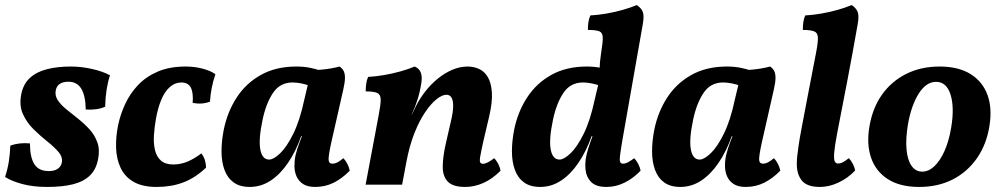

<svg xmlns="http://www.w3.org/2000/svg" viewBox="-20 -730 3962 759"><path d="M259.6 -467Q301.8 -467 344.7 -457.2Q387.5 -447.4 414.7 -432.4Q397.2 -377.7 395.7 -308.2Q378.9 -300.6 359.1 -298.1Q339.3 -295.5 319 -297.1Q318 -351.9 301.3 -379.4Q284.5 -406.9 250.5 -406.9Q229.9 -406.9 217 -398.8Q204.1 -390.7 200.6 -373.7Q196.1 -352.7 208.2 -334.3Q220.2 -315.8 242.1 -298.1Q263.9 -280.3 288.2 -261.1Q312.5 -241.9 333.4 -219.2Q354.2 -196.5 364.7 -167.5Q375.3 -138.6 367.8 -101.1Q360.3 -60.4 335.6 -36.4Q311 -12.4 269.3 -1.7Q227.6 9 166.2 9Q110.8 9 68.3 -2.5Q25.7 -13.9 0 -30.5Q10.1 -61 14.9 -91.6Q19.7 -122.3 20.7 -154.1Q55.2 -167.2 98.5 -163.1Q98 -111 115 -82.4Q132 -53.7 172.7 -53.7Q195.9 -53.7 208.5 -62.9Q221.1 -72 224 -85.8Q229 -108.2 211.7 -128.6Q194.4 -149 166.8 -171Q139.2 -192.9 112.6 -219.1Q86 -245.3 70.7 -278.8Q55.4 -312.3 63.9 -356.8Q71.9 -397.6 97.8 -421.6Q123.6 -445.7 165.1 -456.3Q206.5 -467 259.6 -467Z M599.5 9Q542.5 9 507.6 -11.5Q472.7 -31.9 456.5 -67.1Q440.2 -102.3 438.9 -145.8Q437.5 -189.3 447 -235.4Q455.9 -278.2 475.1 -319.4Q494.3 -360.6 525.9 -393.9Q557.6 -427.3 603.9 -447.1Q650.3 -467 714.5 -467Q749.3 -467 780.9 -458.6Q812.4 -450.3 831.5 -436.7Q822.5 -410.2 817 -382.4Q811.5 -354.7 810.1 -328.2Q779.6 -316.1 741.7 -323.2Q744.7 -363.8 734.3 -383.8Q723.9 -403.9 696.9 -403.9Q671.3 -403.9 651.2 -385.9Q631.1 -368 617.6 -335.8Q604.1 -303.5 596.6 -261Q590.5 -227.4 588.5 -194.9Q586.5 -162.4 592.8 -136.3Q599.1 -110.1 616.4 -95Q633.7 -79.8 665.2 -79.8Q696.3 -79.8 724.8 -92.7Q753.3 -105.6 775.8 -123.7Q785.3 -111.4 789.6 -98.2Q793.8 -84.9 794.7 -67.5Q751.5 -26.5 704.3 -8.8Q657.1 9 599.5 9Z M1322.3 -467Q1332.5 -460.3 1338.1 -450.2Q1343.6 -440.1 1343.7 -422.7Q1343.8 -405.3 1336.9 -375.2L1289.5 -166.3Q1278 -113.4 1279 -98.2Q1280 -83 1294.4 -83Q1303.8 -83 1313.5 -87.9Q1323.1 -92.8 1337.4 -104.6Q1345.9 -96.1 1353.1 -82.3Q1360.2 -68.5 1362.7 -55.3Q1333.5 -25.3 1299.8 -8.1Q1266.1 9 1225.8 9Q1195.7 9 1178.1 -2.6Q1160.4 -14.3 1152.2 -32.9Q1144.1 -51.6 1144 -73.6Q1143.8 -95.6 1148.3 -116.2Q1151.2 -128.8 1155.6 -142.7Q1160 -156.6 1165.7 -171.3Q1171.4 -186 1177 -199.8L1210.4 -368.5L1171.6 -451.7Q1214.2 -451.3 1252.1 -454.8Q1289.9 -458.3 1322.3 -467ZM1247.7 -450.3 1204.1 -390.1Q1191.2 -396.5 1171.6 -400.2Q1152.1 -404 1136.3 -404Q1086.8 -404 1059.1 -362.5Q1031.4 -321 1018 -256.4Q1001.6 -179.2 1009 -139.2Q1016.5 -99.2 1043.9 -99.2Q1061.4 -99.2 1087.4 -123.9Q1113.4 -148.6 1139.5 -201.3Q1165.5 -254 1182.9 -336L1201.9 -416L1239.5 -409L1190.8 -191.3H1170.5Q1149.4 -131.4 1118.4 -86Q1087.5 -40.6 1049.5 -15.8Q1011.6 9 967.5 9Q927.9 9 903.4 -9Q878.8 -27 867.3 -58.8Q855.7 -90.5 855.7 -131.5Q855.7 -172.6 864.6 -217.7Q879 -287.9 915.5 -344.2Q951.9 -400.6 1011.3 -433.8Q1070.7 -467 1151.4 -467Q1179.9 -467 1204.9 -462.2Q1229.9 -457.4 1247.7 -450.3Z M1425.3 0 1477.2 -275.9Q1485.1 -317.1 1484.9 -336.8Q1484.6 -356.6 1471.1 -362.6Q1457.6 -368.7 1425.6 -368.7Q1425.6 -383.3 1427.7 -398.8Q1429.7 -414.3 1435.3 -426Q1464.4 -427.5 1497.9 -433.2Q1531.5 -438.9 1563.4 -447.9Q1595.4 -456.9 1619.3 -467Q1637.4 -459.4 1643.5 -442.9Q1649.5 -426.3 1645.6 -402Q1639.7 -364.7 1630.9 -337.3Q1622.2 -309.8 1608 -278L1586.2 -88.2L1569.6 0ZM1828.3 -467Q1853.2 -467 1874.3 -457.2Q1895.5 -447.3 1908.7 -424.8Q1922 -402.2 1924.5 -364.2Q1926.9 -326.2 1914 -270.8L1890.2 -169.2Q1881.3 -128.9 1878.3 -110.7Q1875.3 -92.5 1878.6 -87.5Q1881.9 -82.5 1889.3 -82.5Q1897.7 -82.5 1909.3 -88.6Q1920.8 -94.7 1933.3 -104.6Q1942.4 -96.1 1949.5 -82.3Q1956.6 -68.5 1958.6 -54.9Q1925.6 -21.9 1890.3 -6.5Q1855 9 1819.1 9Q1769.7 9 1749.6 -12.6Q1729.6 -34.2 1730.2 -73Q1730.8 -111.9 1742.3 -162.4L1763.1 -253.2Q1771.4 -288.6 1771.4 -311.2Q1771.5 -333.7 1764.7 -344.5Q1758 -355.4 1744.9 -355.4Q1728 -355.4 1705.9 -337.9Q1683.8 -320.5 1660.7 -286.5Q1637.6 -252.6 1617.9 -202.8Q1598.3 -153 1586.2 -88.2L1582.9 -223.7L1624.6 -311Q1639.2 -340.2 1661 -368.2Q1682.8 -396.3 1709.9 -418.5Q1736.9 -440.7 1767.3 -453.8Q1797.6 -467 1828.3 -467Z M2377.7 9Q2336.4 9 2317.2 -10.2Q2298 -29.4 2294.9 -57.8Q2291.8 -86.3 2297.7 -113.2Q2300.2 -125.8 2304.9 -141.5Q2309.6 -157.3 2315.6 -173.8Q2321.6 -190.4 2327.2 -204.2L2356.5 -395Q2349.3 -419 2350 -452.1Q2350.7 -485.3 2356.1 -519.4Q2363.1 -561.6 2362.8 -581.1Q2362.5 -600.5 2349.6 -606.1Q2336.6 -611.7 2304.1 -611.7Q2303.6 -625.9 2305.9 -641.3Q2308.2 -656.8 2313.7 -669Q2342.8 -670.5 2376.3 -676.2Q2409.9 -681.9 2441.6 -690.9Q2473.4 -699.9 2497.3 -710Q2515.4 -698.2 2521.2 -682.4Q2526.9 -666.7 2520.9 -633.5L2441 -179.6Q2433.6 -136 2431.1 -115.5Q2428.6 -94.9 2431.9 -88.9Q2435.1 -83 2442.6 -83Q2451.5 -83 2461.3 -87.9Q2471.2 -92.8 2487.1 -104.6Q2495.6 -96.1 2502.8 -82.3Q2509.9 -68.5 2512.4 -55.3Q2484.2 -25.8 2449.8 -8.4Q2415.4 9 2377.7 9ZM2395.7 -450.3 2352.1 -390.1Q2339.2 -396.5 2319.6 -400.2Q2300.1 -404 2284.3 -404Q2234.8 -404 2207.1 -362.5Q2179.4 -321 2166 -256.4Q2149.6 -179.2 2157 -139.2Q2164.5 -99.2 2191.9 -99.2Q2209.4 -99.2 2235.4 -123.9Q2261.4 -148.6 2287.5 -201.3Q2313.5 -254 2330.9 -336L2349.9 -416L2387.5 -409L2338.8 -191.3H2318.5Q2297.4 -131.4 2266.4 -86Q2235.5 -40.6 2197.5 -15.8Q2159.6 9 2115.5 9Q2075.9 9 2051.4 -9Q2026.8 -27 2015.3 -58.8Q2003.7 -90.5 2003.7 -131.5Q2003.7 -172.6 2012.6 -217.7Q2027 -287.9 2063.5 -344.2Q2099.9 -400.6 2159.3 -433.8Q2218.7 -467 2299.4 -467Q2327.9 -467 2352.9 -462.2Q2377.9 -457.4 2395.7 -450.3Z M3024.3 -467Q3034.5 -460.3 3040.1 -450.2Q3045.6 -440.1 3045.7 -422.7Q3045.8 -405.3 3038.9 -375.2L2991.5 -166.3Q2980 -113.4 2981 -98.2Q2982 -83 2996.4 -83Q3005.8 -83 3015.5 -87.9Q3025.1 -92.8 3039.4 -104.6Q3047.9 -96.1 3055.1 -82.3Q3062.2 -68.5 3064.7 -55.3Q3035.5 -25.3 3001.8 -8.1Q2968.1 9 2927.8 9Q2897.7 9 2880.1 -2.6Q2862.4 -14.3 2854.2 -32.9Q2846.1 -51.6 2846 -73.6Q2845.8 -95.6 2850.3 -116.2Q2853.2 -128.8 2857.6 -142.7Q2862 -156.6 2867.7 -171.3Q2873.4 -186 2879 -199.8L2912.4 -368.5L2873.6 -451.7Q2916.2 -451.3 2954.1 -454.8Q2991.9 -458.3 3024.3 -467ZM2949.7 -450.3 2906.1 -390.1Q2893.2 -396.5 2873.6 -400.2Q2854.1 -404 2838.3 -404Q2788.8 -404 2761.1 -362.5Q2733.4 -321 2720 -256.4Q2703.6 -179.2 2711 -139.2Q2718.5 -99.2 2745.9 -99.2Q2763.4 -99.2 2789.4 -123.9Q2815.4 -148.6 2841.5 -201.3Q2867.5 -254 2884.9 -336L2903.9 -416L2941.5 -409L2892.8 -191.3H2872.5Q2851.4 -131.4 2820.4 -86Q2789.5 -40.6 2751.5 -15.8Q2713.6 9 2669.5 9Q2629.9 9 2605.4 -9Q2580.8 -27 2569.3 -58.8Q2557.7 -90.5 2557.7 -131.5Q2557.7 -172.6 2566.6 -217.7Q2581 -287.9 2617.5 -344.2Q2653.9 -400.6 2713.3 -433.8Q2772.7 -467 2853.4 -467Q2881.9 -467 2906.9 -462.2Q2931.9 -457.4 2949.7 -450.3Z M3221.4 9Q3170.2 9 3149.8 -16.2Q3129.4 -41.4 3129.9 -83Q3129.9 -95.9 3131.4 -111.6Q3132.9 -127.3 3136.9 -154.2Q3140.8 -181.2 3149.3 -226.3Q3157.8 -271.5 3171.5 -342.8Q3185.2 -414.2 3205.6 -519.4Q3213.6 -560.2 3213.3 -579.9Q3213 -599.6 3199.3 -605.6Q3185.6 -611.7 3153.6 -611.7Q3153.6 -626.3 3155.6 -641.6Q3157.7 -656.8 3163.2 -669Q3192.3 -670.5 3225.8 -676.2Q3259.4 -681.9 3291.1 -690.9Q3322.9 -699.9 3346.8 -710Q3364.9 -698.2 3370.7 -682.2Q3376.4 -666.2 3370.4 -633.5Q3350.9 -522.6 3330.4 -415Q3309.9 -307.4 3289.4 -203.1Q3279.6 -151.4 3277.6 -125.6Q3275.7 -99.7 3280.1 -91.6Q3284.6 -83.5 3293.1 -83.5Q3301.5 -83.5 3311.1 -88.1Q3320.7 -92.8 3335.2 -104.6Q3344.2 -96.1 3351.4 -82.3Q3358.5 -68.5 3360.5 -55.8Q3331.8 -25.7 3294.8 -8.4Q3257.7 9 3221.4 9Z M3613.5 9Q3537.9 9 3489.9 -21.7Q3442 -52.4 3423.5 -106.4Q3405 -160.4 3417 -230Q3429.4 -303.6 3467 -356.4Q3504.7 -409.1 3562.7 -438Q3620.8 -467 3694.4 -467Q3768.5 -467 3816.2 -437.5Q3863.9 -408 3883.4 -355.5Q3902.9 -302.9 3891.4 -232.3Q3879.9 -159.2 3842.1 -104.7Q3804.2 -50.3 3746.2 -20.6Q3688.1 9 3613.5 9ZM3625.5 -51.5Q3650.8 -51.5 3673.4 -72.6Q3695.9 -93.7 3713.6 -132.8Q3731.2 -171.9 3740.2 -225.9Q3753.5 -305.8 3737.6 -356.1Q3721.7 -406.5 3680.4 -406.5Q3641.6 -406.5 3612.1 -360.4Q3582.7 -314.3 3569.3 -239Q3559.8 -181.5 3563.6 -139.4Q3567.3 -97.3 3583.5 -74.4Q3599.7 -51.5 3625.5 -51.5Z"/></svg>

Font: Vollkorn
Style: Italic
Weight: 400
Italic angle: -11°
Designer: Friedrich Althausen
Foundry: Friedrich Althausen
Version: Version 5.001